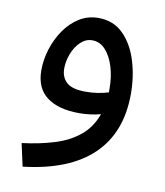

<svg xmlns="http://www.w3.org/2000/svg" viewBox="-69 -395 585 682"><g transform="rotate(10 223.5 -53.5)"><path d="M58 230 40 148Q104 140 156 124Q208 108 245 78Q282 48 300 -2Q282 3 262 5.5Q242 8 223 8Q147 8 105.5 -23.5Q64 -55 64 -119Q64 -157 76 -195.5Q88 -234 110 -266Q132 -298 163 -317.5Q194 -337 232 -337Q286 -337 321.5 -302Q357 -267 374.5 -210.5Q392 -154 392 -91Q392 49 307.5 130Q223 211 58 230ZM143 -139Q143 -108 163 -89.5Q183 -71 232 -71Q275 -71 314 -83Q314 -89 314 -97Q314 -139 303 -175Q292 -211 272 -233Q252 -255 224 -255Q201 -255 182.5 -237.5Q164 -220 153.5 -193Q143 -166 143 -139Z"/></g></svg>

Font: Go Noto Kurrent-Regular
Style: Regular
Weight: 400
Designer: Monotype Design Team
Foundry: Monotype Imaging Inc.
Version: Version 2.012; ttfautohint (v1.8.4.7-5d5b)